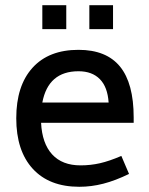

<svg xmlns="http://www.w3.org/2000/svg" viewBox="-20 -716 576 744"><path d="M236.8 -695.8V-603H144V-695.8ZM418 -695.8V-603H326.2V-695.8ZM292 -75.2Q331.1 -75.2 367.4 -83.5Q403.8 -91.8 450.2 -111.8L480 -42Q426.8 -16.1 380.4 -4.2Q334 7.8 287.1 7.8Q170.9 7.8 106.9 -62Q43 -131.8 43 -257.8Q43 -383.8 106 -453.4Q168.9 -522.9 284.2 -522.9Q392.1 -522.9 445.1 -458Q498 -393.1 498 -261.2V-240.2H139.2Q143.1 -160.2 182.1 -117.7Q221.2 -75.2 292 -75.2ZM284.2 -439.9Q167 -439.9 144 -318.8H400.9Q397 -378.9 366.9 -409.4Q336.9 -439.9 284.2 -439.9Z"/></svg>

Font: Sarala
Style: Regular
Weight: 400
Designer: Andres Torresi
Foundry: Huerta Tipografica
Version: Version 1.004;PS 001.003;hotconv 1.0.70;makeotf.lib2.5.58329